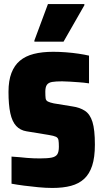

<svg xmlns="http://www.w3.org/2000/svg" viewBox="-20 -845 489 949"><path d="M239 84Q207 84 170 80.5Q133 77 98.5 72.5Q64 68 37 63V-71Q59 -70 77.5 -68Q96 -66 113.5 -64.5Q131 -63 147.5 -62.5Q164 -62 178 -62Q215 -62 235 -66Q255 -70 263 -82Q271 -94 271 -120Q271 -141 269 -152.5Q267 -164 256.5 -169Q246 -174 221 -178L111 -196Q80 -201 60 -222.5Q40 -244 31 -285.5Q22 -327 22 -391Q22 -446 36.5 -484Q51 -522 78.5 -545Q106 -568 147 -578.5Q188 -589 243 -589Q273 -589 306 -586.5Q339 -584 369 -579.5Q399 -575 420 -570V-433Q393 -437 369 -438.5Q345 -440 325 -441.5Q305 -443 287 -443Q256 -443 238 -440Q220 -437 212 -426Q204 -415 204 -392Q204 -370 205.5 -359Q207 -348 217 -343Q227 -338 246 -334L338 -319Q374 -314 399.5 -297.5Q425 -281 437 -242.5Q449 -204 449 -130Q449 -67 435.5 -26Q422 15 396 39Q370 63 331 73.5Q292 84 239 84ZM150 -639V-645L217 -825H397V-819L294 -639Z"/></svg>

Font: Farlight84_Sys_V01
Style: Bold
Weight: 700
Designer: Monotype Design Team, Nadine Chahine and Nizar Qandah
Foundry: Monotype Imaging Inc.
Version: Version 2.004;October 31, 2024;FontCreator 14.0.0.2814 64-bi